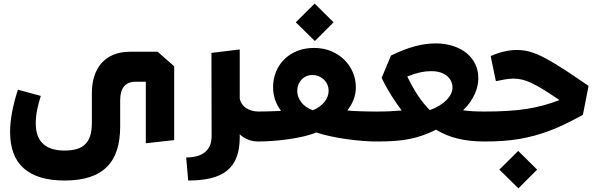

<svg xmlns="http://www.w3.org/2000/svg" viewBox="-20 -779 3310 1057"><path d="M939 -414.1V-7.8L782.7 9.8V-329.1H725.6Q685.1 -329.1 663.3 -303.7Q641.6 -278.3 641.6 -228V-82Q641.6 -10.3 624.3 45.2Q606.9 100.6 569.8 138.4Q532.7 176.3 474.6 195.6Q416.5 214.8 335 214.8Q188.5 214.8 112.1 148.7Q35.6 82.5 35.6 -51.8Q35.6 -153.3 78.6 -285.2L204.6 -251Q190.9 -208 183.8 -171.1Q176.8 -134.3 176.8 -98.1Q178.2 49.8 335 49.8Q374 49.8 402.3 41.5Q430.7 33.2 449.2 14.9Q467.8 -3.4 476.8 -32.5Q485.8 -61.5 485.8 -103V-267.1Q485.8 -317.9 499.3 -359.9Q512.7 -401.9 539.1 -431.6Q565.4 -461.4 604.7 -477.8Q644 -494.1 695.8 -494.1H847.7Z M1403.8 -165Q1414.1 -165 1414.1 -154.8V-11.2Q1414.1 -6.3 1411.4 -3.2Q1408.7 0 1403.8 0Q1372.1 0 1345.9 -10.3Q1319.8 -20.5 1299.8 -40V-22.9Q1299.8 42 1282.2 87.2Q1264.6 132.3 1229.5 160.6Q1194.3 189 1141.1 201.9Q1087.9 214.8 1016.1 214.8L1004.9 87.9Q1035.2 87.9 1060.8 81.5Q1086.4 75.2 1105.2 61.3Q1124 47.4 1134.5 24.9Q1145 2.4 1145 -29.8L1144 -487.8L1299.8 -506.8V-237.8Q1302.7 -220.2 1312 -206.5Q1321.3 -192.9 1335.2 -183.8Q1349.1 -174.8 1366.5 -169.9Q1383.8 -165 1403.8 -165Z M2047.9 -165Q2057.6 -165 2057.6 -154.8V-11.2Q2057.6 -6.3 2054.9 -3.2Q2052.2 0 2047.9 0Q2019 0 1977.8 -3.2Q1936.5 -6.3 1891.4 -12.7Q1846.2 -19 1801.5 -28.3Q1756.8 -37.6 1721.2 -49.8Q1689.5 -36.6 1648.7 -27.3Q1607.9 -18.1 1564.2 -12Q1520.5 -5.9 1476.8 -2.9Q1433.1 0 1395 0Q1385.3 -1.5 1385.3 -11.2V-154.8Q1385.3 -165 1395 -165Q1407.2 -165 1425.3 -165.3Q1443.4 -165.5 1461.9 -166Q1480.5 -166.5 1498 -167.2Q1515.6 -168 1527.3 -168.9Q1505.9 -196.8 1494.6 -229.5Q1483.4 -262.2 1483.4 -299.8Q1483.4 -344.7 1499.5 -384Q1515.6 -423.3 1544.9 -452.4Q1574.2 -481.4 1616 -498.3Q1657.7 -515.1 1709 -515.1Q1760.7 -515.1 1803.2 -497.3Q1845.7 -479.5 1875.7 -449.7Q1905.8 -419.9 1922.4 -380.9Q1939 -341.8 1939 -298.8Q1939 -262.7 1926.5 -230.7Q1914.1 -198.7 1892.1 -170.9Q1902.8 -169.4 1923.6 -168.2Q1944.3 -167 1967.8 -166.3Q1991.2 -165.5 2013.2 -165.3Q2035.2 -165 2047.9 -165ZM1701.2 -366.2Q1681.6 -366.2 1666 -359.1Q1650.4 -352.1 1639.4 -340.1Q1628.4 -328.1 1622.3 -312.3Q1616.2 -296.4 1616.2 -278.8Q1616.2 -245.6 1638.4 -216.3Q1660.6 -187 1702.1 -171.9Q1743.2 -189 1766.1 -217.8Q1789.1 -246.6 1789.1 -278.8Q1789.1 -298.3 1781.7 -314.5Q1774.4 -330.6 1762 -342Q1749.5 -353.5 1733.6 -359.9Q1717.8 -366.2 1701.2 -366.2ZM1713.4 -553.2 1608.4 -656.2 1712.4 -759.3 1816.4 -656.2Z M2649.4 -165Q2659.2 -165 2659.2 -154.8V-11.2Q2659.2 -6.3 2656.5 -3.2Q2653.8 0 2649.4 0Q2607.4 0 2570.8 -3.9Q2534.2 -7.8 2501.5 -15.6Q2468.8 -23.4 2439 -35.6Q2409.2 -47.9 2380.4 -64.9Q2343.3 -46.4 2308.6 -34.2Q2273.9 -22 2236.3 -14.2Q2198.7 -6.3 2154.8 -3.2Q2110.8 0 2055.2 0Q2045.4 -1.5 2045.4 -11.2V-154.8Q2045.4 -165 2055.2 -165Q2095.2 -165 2128.2 -166.5Q2161.1 -168 2191.4 -170.9Q2177.2 -189.9 2163.3 -209.7Q2149.4 -229.5 2135.7 -251.2Q2122.1 -272.9 2108.4 -297.4Q2094.7 -321.8 2081.1 -350.1L2132.3 -473.1Q2168.5 -490.7 2201.2 -503.4Q2233.9 -516.1 2263.9 -524.2Q2293.9 -532.2 2322.3 -536.1Q2350.6 -540 2378.4 -540Q2430.2 -540 2473.4 -526.1Q2516.6 -512.2 2547.9 -487.1Q2579.1 -461.9 2596.2 -426.5Q2613.3 -391.1 2613.3 -348.1Q2613.3 -328.1 2608.6 -306.2Q2604 -284.2 2593.8 -261.5Q2583.5 -238.8 2567.6 -216.1Q2551.8 -193.4 2529.3 -171.9Q2554.7 -168 2583.7 -166.5Q2612.8 -165 2649.4 -165ZM2356.9 -387.2H2350.1Q2323.7 -387.2 2292.7 -380.4Q2261.7 -373.5 2222.2 -357.9Q2237.3 -326.2 2252 -300.5Q2266.6 -274.9 2281.2 -252.7Q2295.9 -230.5 2311.8 -211.2Q2327.6 -191.9 2346.2 -172.9Q2377 -184.1 2400.4 -198.7Q2423.8 -213.4 2439.5 -229.7Q2455.1 -246.1 2463.1 -263.2Q2471.2 -280.3 2471.2 -296.9Q2471.2 -315.9 2463.1 -332.5Q2455.1 -349.1 2440.2 -361.3Q2425.3 -373.5 2404.1 -380.4Q2382.8 -387.2 2356.9 -387.2Z M2834 257.8 2729 154.8 2833 51.8 2937 154.8ZM2825.2 -503.9Q2847.2 -503.9 2868.9 -500.5Q2890.6 -497.1 2915.3 -488.5Q2939.9 -480 2969 -465.3Q2998 -450.7 3034.4 -428.7Q3070.8 -406.7 3116.5 -376.5Q3162.1 -346.2 3220.2 -306.2L3189 -147Q3139.6 -119.6 3095 -97.9Q3050.3 -76.2 3007.6 -60.1Q2964.8 -43.9 2922.9 -32.5Q2880.9 -21 2837.2 -13.7Q2793.5 -6.3 2746.6 -3.2Q2699.7 0 2647 0Q2642.6 0 2639.4 -3.2Q2636.2 -6.3 2636.2 -11.2V-154.8Q2636.2 -159.7 2639.4 -162.4Q2642.6 -165 2647 -165Q2717.8 -165 2774.4 -168.5Q2831.1 -171.9 2879.4 -179.4Q2927.7 -187 2971.4 -199Q3015.1 -210.9 3060.1 -228Q3009.8 -262.2 2973.1 -284.9Q2936.5 -307.6 2907.7 -321.3Q2878.9 -335 2855 -340.6Q2831.1 -346.2 2806.2 -346.2Q2793.9 -346.2 2783.2 -345Q2772.5 -343.8 2761.2 -342Q2750 -340.3 2737.5 -337.6Q2725.1 -335 2710 -332L2681.2 -470.2Q2723.1 -488.3 2758.1 -496.1Q2793 -503.9 2825.2 -503.9Z"/></svg>

Font: DimaExpo
Style: Bold
Weight: 700
Width: 6
Designer: R.Balvardi
Foundry: Dima Software Group
Version: Version 1.00;June 11, 2019;FontCreator 11.5.0.2427 64-bit